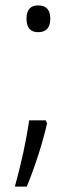

<svg xmlns="http://www.w3.org/2000/svg" viewBox="-20 -561 284 710"><path d="M78 -492Q78 -541 121 -541Q166 -541 166 -492Q166 -442 121 -442Q78 -442 78 -492ZM154 -105Q142 -51 121.5 12.5Q101 76 79 129H35Q53 64 66.5 1.5Q80 -61 88 -116H149Z"/></svg>

Font: Noto Sans Arabic Light
Style: Regular
Weight: 300
Designer: Monotype Design Team, Nadine Chahine, Nizar Qandah and Khaled Hosny
Foundry: Monotype Imaging Inc.
Version: Version 2.012; ttfautohint (v1.8.4.7-5d5b)